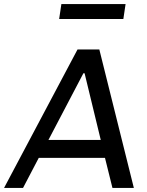

<svg xmlns="http://www.w3.org/2000/svg" viewBox="-56 -931 726 951"><path d="M566 -911H248L237 -837H555ZM436 -686H328L-36 0H58L136 -149H464L501 0H607ZM363 -568 443 -238H184L357 -568Z"/></svg>

Font: Chivo
Style: Italic
Weight: 400
Italic angle: -8°
Designer: Hector Gatti
Foundry: Omnibus-Type
Version: Version 1.003;PS 001.003;hotconv 1.0.70;makeotf.lib2.5.58329